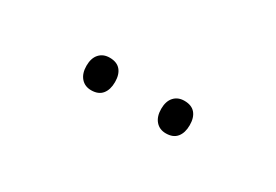

<svg xmlns="http://www.w3.org/2000/svg" viewBox="-9 -886 596 414"><g transform="rotate(30 289.0 -679.5)"><path d="M160 -680Q160 -699 169.5 -709.5Q179 -720 195 -720Q213 -720 222 -709.5Q231 -699 231 -680Q231 -661 222 -650Q213 -639 195 -639Q179 -639 169.5 -650Q160 -661 160 -680ZM346 -680Q346 -699 355.5 -709.5Q365 -720 381 -720Q399 -720 408 -709.5Q417 -699 417 -680Q417 -661 408 -650Q399 -639 381 -639Q365 -639 355.5 -650Q346 -661 346 -680Z"/></g></svg>

Font: Noto Sans Devanagari Light
Style: Regular
Weight: 300
Version: Version 2.003